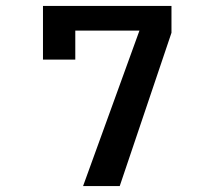

<svg xmlns="http://www.w3.org/2000/svg" viewBox="-20 -630 707 650"><path d="M261.2 0H385.3L560.5 -519V-609.9H125.5V-428.2H234.9V-526.4H452.1Z"/></svg>

Font: Atomic Age
Style: Regular
Weight: 400
Designer: James Grieshaber
Foundry: James Grieshaber
Version: Version 1.002